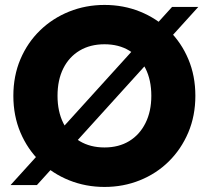

<svg xmlns="http://www.w3.org/2000/svg" viewBox="-20 -732 826 759"><path d="M21.8 -0.5 660.1 -704.5H763.8L126 -0.5ZM393.1 7Q319 7 253.4 -19.3Q187.9 -45.5 138.4 -93.8Q88.8 -142.1 60.8 -208.1Q32.8 -274.2 32.8 -353.2Q32.8 -432.3 60.8 -498.1Q88.8 -563.9 138.4 -611.9Q187.9 -659.9 253.4 -686.2Q319 -712.5 393.1 -712.5Q468.1 -712.5 533.4 -686.2Q598.7 -659.9 647.7 -611.9Q696.8 -563.9 724.5 -498.1Q752.3 -432.3 752.3 -353.2Q752.3 -274.2 724.3 -208.1Q696.2 -142.1 647.2 -93.8Q598.2 -45.5 532.9 -19.3Q467.6 7 393.1 7ZM393.1 -149.1Q449.4 -149.1 490.7 -174.2Q532.1 -199.4 555.1 -245.5Q578.2 -291.6 578.2 -353.2Q578.2 -415.8 555.1 -461.5Q532.1 -507.1 490.7 -532.1Q449.4 -557 393.1 -557Q336.7 -557 294.9 -532.1Q253 -507.1 230.2 -461.5Q207.4 -415.8 207.4 -353.2Q207.4 -291.6 230.2 -245.5Q253 -199.4 294.9 -174.2Q336.7 -149.1 393.1 -149.1Z"/></svg>

Font: Poppins Variable
Style: Regular
Weight: 100
Designer: Jonny Pinhorn
Foundry: Indian Type Foundry
Version: Version 6.000